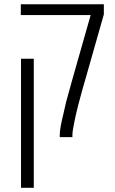

<svg xmlns="http://www.w3.org/2000/svg" viewBox="-20 -650 547 910"><path d="M263.2 0Q263.2 -2 263.2 -3.9Q263.2 -5.9 263.2 -8.3Q263.2 -28.8 268.3 -55.4Q273.4 -82 280.3 -109.4Q286.6 -140.1 293.9 -168.9Q301.3 -197.8 309.8 -226.3Q318.4 -254.9 326.2 -285.2L409.7 -578.6H78.6V-629.9H472.2V-582L380.4 -259.3Q376.5 -246.1 370.8 -226.3Q365.2 -206.5 360.1 -186.8Q355 -167 351.1 -153.3Q346.7 -136.7 342 -116.2Q337.4 -95.7 333 -75.2Q328.6 -54.7 325.9 -37.4Q323.2 -20 323.2 -9.8V0ZM79.6 240.2V-371.6H140.1V240.2Z"/></svg>

Font: Open Sans SemiCondensed Light
Style: Regular
Weight: 300
Width: 4
Designer: Monotype Design Team
Foundry: Monotype Imaging Inc.
Version: Version 3.000